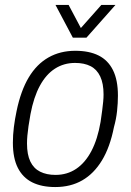

<svg xmlns="http://www.w3.org/2000/svg" viewBox="-20 -743 528 775"><path d="M203 12Q148 12 110 -7Q72 -26 52 -65.5Q32 -105 32 -167Q32 -198 36 -230Q40 -262 47 -295Q64 -377 96 -430.5Q128 -484 175.5 -511Q223 -538 284 -538Q340 -538 378 -519Q416 -500 436 -460Q456 -420 456 -357Q456 -327 452.5 -294.5Q449 -262 440 -230Q424 -149 391.5 -95.5Q359 -42 312 -15Q265 12 203 12ZM204 -37Q251 -37 287.5 -61.5Q324 -86 349 -133.5Q374 -181 386 -251Q390 -278 392.5 -297.5Q395 -317 396.5 -332.5Q398 -348 398 -362Q398 -406 384.5 -434.5Q371 -463 345.5 -476Q320 -489 283 -489Q238 -489 202 -466Q166 -443 141 -397Q116 -351 103 -282Q98 -255 95 -233.5Q92 -212 90.5 -195.5Q89 -179 89 -164Q89 -119 102.5 -91Q116 -63 142 -50Q168 -37 204 -37ZM446 -723 329 -591H274L204 -723H257L318 -608H287L389 -723Z"/></svg>

Font: Archivo SemiCondensed ExtraLight
Style: Italic
Weight: 250
Width: 4
Italic angle: -10°
Designer: Hector Gatti
Foundry: Omnibus-Type
Version: Version 2.001